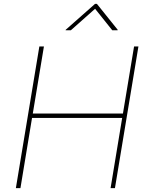

<svg xmlns="http://www.w3.org/2000/svg" viewBox="-20 -966 762 986"><path d="M61.5 0 182.1 -727.5H205.6L148.4 -382.8H611.3L668.5 -727.5H690.9L570.3 0H547.9L607.4 -360.4H144.5L85 0ZM343.8 -810.5H316.9L317.4 -813L468.3 -946.3H477.5L584.5 -813L584 -810.5H556.6L468.3 -920.9Z"/></svg>

Font: Inter 18pt Thin
Style: Italic
Weight: 250
Italic angle: -9.3988°
Version: Version 4.001;git-66647c0bb